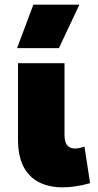

<svg xmlns="http://www.w3.org/2000/svg" viewBox="-20 -792 422 826"><path d="M249.5 14Q191.5 14 148.2 -7.8Q105 -29.5 81.2 -75Q57.5 -120.5 57.5 -192V-520H257.5V-213Q257.5 -180 269.5 -166.5Q281.5 -153 302.5 -153Q311.5 -153 322 -155.2Q332.5 -157.5 343.5 -161L367.5 -4Q335.5 5 306 9.5Q276.5 14 249.5 14ZM53.5 -585 123.5 -772H321.5L233.5 -585Z"/></svg>

Font: Geologica Cursive Black
Style: Regular
Weight: 900
Designer: Sindre Bremnes, Frode Helland
Foundry: Monokrom Skriftforlag AS
Version: Version 1.010;gftools[0.9.28]